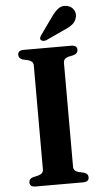

<svg xmlns="http://www.w3.org/2000/svg" viewBox="-60 -943 529 980"><g transform="rotate(-5 204.0 -452.5)"><path d="M281 -83.5Q281 -72.5 287.5 -65.5Q294 -58.5 306 -55L334.5 -48.5Q355.5 -42 355.5 -23Q355.5 -12.5 348.2 -6.2Q341 0 325.5 0H82Q66.5 0 59.2 -6.2Q52 -12.5 52 -23Q52 -42 73 -48.5L101.5 -55Q113.5 -58.5 120 -65.5Q126.5 -72.5 126.5 -83.5V-616.5Q126.5 -627.5 120 -634.5Q113.5 -641.5 101.5 -645L73 -651.5Q52 -658 52 -677Q52 -688 59.2 -694Q66.5 -700 82 -700H325.5Q341 -700 348.2 -694Q355.5 -688 355.5 -677Q355.5 -658 334.5 -651.5L306 -645Q294 -641.5 287.5 -634.5Q281 -627.5 281 -616.5ZM238.5 -852.5Q257 -880 276.5 -894.8Q296 -909.5 322 -904Q345 -899 355.8 -881Q366.5 -863 362 -844.5Q357.5 -822 340.8 -808.2Q324 -794.5 296 -783L201 -739Q194 -736.5 186.2 -737Q178.5 -737.5 174 -742.5Q169 -748 171.2 -754.5Q173.5 -761 177.5 -767Z"/></g></svg>

Font: Fraunces SemiBold
Style: Regular
Weight: 600
Version: Version 1.000;[b76b70a41]